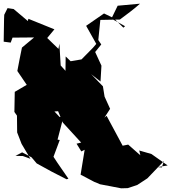

<svg xmlns="http://www.w3.org/2000/svg" viewBox="-45 -906 929 1041"><path d="M810 0 864 -9 776 -71 710 -90 716 -64 650 -122 620 -116 533 -278 521 -268 552 -316 522 -382 513 -438 449 -504 500 -464 505 -550 471 -624 504 -665 488 -689 499 -798 605 -800C642 -828 680 -855 714 -886L593 -875L559 -805L633 -764L624 -756L571 -808L519 -833L422 -766L477 -668L459 -647L397 -584L338 -574L311 -600L310 -522L284 -551L277 -669L272 -641L211 -700L250 -747L109 -804L106 -792L29 -857L-4 -862L-22 -826L-23 -803L-25 -680L13 -675L23 -702L140 -703L74 -648C65 -606 57 -563 49 -521L100 -446L35 -408L33 -299L47 -279L48 -188L72 -126L120 -45L79 -60L39 -61L75 -80L126 -53L154 -20C207 10 261 39 316 66L326 63C299 23 271 -15 245 -56L279 -147L267 -149L293 -249L353 -272H278L229 -324L243 -404L221 -323L242 -301L270 -303L296 -241L395 -133L370 -127L396 -85L414 -94L392 41L466 80C476 84 487 88 497 93L612 115L648 114L699 97L754 61L844 -33L832 2Z"/></svg>

Font: Hussar Lance
Style: ExBd
Weight: 700
Foundry: Cannot Into Space Fonts, PlusOne Fonts
Version: Version 2.270